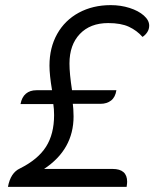

<svg xmlns="http://www.w3.org/2000/svg" viewBox="-20 -729 607 749"><path d="M58 -72Q128 -107 159.5 -156.5Q191 -206 191 -280Q191 -304 188 -323H60Q65 -350 81 -363.5Q97 -377 122 -377H183Q173 -437 173 -473Q173 -543 203 -596.5Q233 -650 287.5 -679.5Q342 -709 412 -709Q451 -709 485.5 -698Q520 -687 541 -668.5Q562 -650 562 -629Q562 -615 554.5 -603.5Q547 -592 536 -585Q514 -610 483 -624.5Q452 -639 402 -639Q332 -639 291.5 -596.5Q251 -554 251 -481Q251 -442 261 -377H434Q430 -350 413.5 -337Q397 -324 372 -324H264Q265 -316 266 -303.5Q267 -291 267 -275Q267 -146 152 -70H419Q476 -70 476 -20Q476 -14 474 0H11Q21 -55 58 -72Z"/></svg>

Font: K2D Light
Style: Italic
Weight: 300
Italic angle: -10°
Designer: Katatrad Aksorn Co.,Ltd.
Foundry: Cadson Demak Co.,Ltd.
Version: Version 1.000; ttfautohint (v1.6)